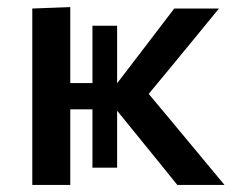

<svg xmlns="http://www.w3.org/2000/svg" viewBox="-20 -521 668 541"><path d="M71 0V-497L178 -501V-287H240.5V-448.5H310V-287H310.5L367.5 -361.5Q393.5 -395 419.5 -429.5Q445.5 -463.5 471 -497H597Q560.5 -452.5 524.5 -408.5Q488 -364.5 452.5 -321L399 -256.5L464.5 -178Q501 -134 538.5 -89Q575.5 -44 612.5 0H479.5Q453 -33 426.2 -66Q399.5 -99 373 -131.5L310 -209V-48.5H240.5V-213H178V0Z"/></svg>

Font: Heraclito Medium
Style: Regular
Weight: 500
Designer: Kostas Bartsokas (font) & Cristiano Sobral (main changes)
Foundry: Kostas Bartsokas (font) & Cristiano Sobral (main changes)
Version: Version 1.00;July 8, 2020;FontCreator 13.0.0.2655 64-bit